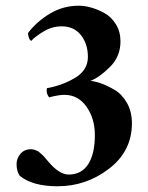

<svg xmlns="http://www.w3.org/2000/svg" viewBox="-20 -647 520 673"><path d="M255.9 -627Q276.4 -627 299.3 -620.6Q322.3 -614.3 346.2 -601.1Q370.1 -587.9 386.2 -562Q402.3 -536.1 402.3 -502Q402.3 -449.2 365.7 -412.6Q329.1 -376 296.9 -363.3Q312.5 -362.3 333.5 -355Q354.5 -347.7 380.9 -332.5Q407.2 -317.4 424.8 -286.6Q442.4 -255.9 442.4 -214.8Q442.4 -117.2 362.3 -55.7Q282.2 5.9 181.6 5.9Q94.7 5.9 49.8 -30.3Q38.1 -44.9 38.1 -72.3Q38.1 -91.8 51.8 -107.9Q65.4 -124 88.9 -124Q92.8 -124 97.2 -123Q101.6 -122.1 106 -120.1Q110.4 -118.2 113.3 -116.7Q116.2 -115.2 120.6 -110.8Q125 -106.4 127.4 -105Q129.9 -103.5 134.3 -98.1Q138.7 -92.8 140.1 -91.3Q141.6 -89.8 146 -84.5Q150.4 -79.1 151.4 -78.1Q188.5 -35.2 220.7 -35.2Q265.6 -35.2 289.1 -71.3Q312.5 -107.4 312.5 -173.8Q312.5 -231.4 283.2 -272.9Q253.9 -314.5 206.1 -314.5Q184.6 -314.5 152.3 -305.7Q143.6 -316.4 143.6 -329.1Q143.6 -335 144.5 -337.9Q199.2 -347.7 243.7 -374.5Q288.1 -401.4 288.1 -447.3Q288.1 -493.2 263.7 -523.9Q239.3 -554.7 196.3 -554.7Q162.1 -554.7 131.8 -536.1Q101.6 -517.6 89.8 -503.9Q85 -504.9 81.5 -514.2Q78.1 -523.4 78.1 -531.2Q108.4 -571.3 154.8 -599.1Q201.2 -627 255.9 -627Z"/></svg>

Font: Crimson
Style: Bold
Weight: 700
Version: Version 0.8 ; ttfautohint (v1.00) -l 8 -r 50 -G 200 -x 14 -D